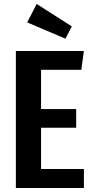

<svg xmlns="http://www.w3.org/2000/svg" viewBox="-20 -948 473 968"><path d="M390 -596H187V-398H364V-304H187V-96H403V0H60V-691H403ZM342 -815 310 -753 117 -835 165 -928Z"/></svg>

Font: Fira Sans Compressed Medium
Style: Regular
Weight: 500
Width: 1
Designer: bBox Type GmbH & Carrois Corporate GbR & Edenspiekermann AG
Foundry: bBox Type GmbH & Carrois Corporate GbR & Edenspiekermann AG
Version: Version 4.301